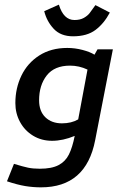

<svg xmlns="http://www.w3.org/2000/svg" viewBox="-20 -596 532 825"><path d="M10 0ZM151 129Q122 129 100.5 124.5Q79 120 40 108L10 183Q55 198 88.5 203.5Q122 209 156 209Q350 209 389 6L465 -384H399L386 -361Q367 -373 334.5 -381.5Q302 -390 269 -390Q199 -390 148.5 -357.5Q98 -325 72 -271Q46 -217 46 -153Q46 -109 66 -72Q86 -35 122 -13Q158 9 204 9Q250 9 301 -12Q291 38 276 68Q261 98 231.5 113.5Q202 129 151 129ZM356 -297 316 -83Q287 -66 246 -66Q202 -66 175 -92Q148 -118 148 -165Q148 -230 181 -272Q214 -314 281 -314Q320 -314 356 -297ZM452 -542 390 -574Q374 -551 365 -539.5Q356 -528 340 -519Q324 -510 300 -510Q253 -510 233 -576L170 -548Q181 -504 211 -472Q241 -440 294 -440Q354 -440 390.5 -467.5Q427 -495 452 -542Z"/></svg>

Font: Cambay Devanagari
Style: Bold Italic
Weight: 700
Designer: Pooja Saxena
Foundry: Pooja Saxena
Version: Version 1.005;PS 001.005;hotconv 1.0.70;makeotf.lib2.5.58329